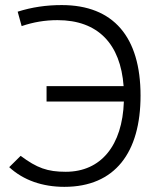

<svg xmlns="http://www.w3.org/2000/svg" viewBox="-20 -723 626 753"><path d="M232.4 9.8C431.2 9.8 531.2 -125 531.2 -348.1C531.2 -577.6 425.3 -703.1 222.2 -703.1C161.1 -703.1 105 -694.8 49.3 -677.2L64.9 -620.6C110.8 -636.2 156.2 -644 205.6 -644C364.7 -644 452.6 -550.3 464.8 -385.3H162.6V-324.7H465.8C460 -152.3 376 -49.3 237.8 -49.3C166.5 -49.3 125 -64 61 -111.8L16.1 -67.4C72.3 -15.6 147.5 9.8 232.4 9.8Z"/></svg>

Font: Cascadia Mono Light
Style: Regular
Weight: 300
Monospace: yes
Designer: Aaron Bell
Foundry: Saja Typeworks
Version: Version 2404.023